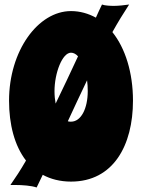

<svg xmlns="http://www.w3.org/2000/svg" viewBox="-20 -772 629 849"><path d="M551 -752C532 -749 502 -746 484 -746C470 -746 443 -747 431 -752C422 -734 413 -714 404 -694C371 -712 334 -723 294 -723C148 -723 20 -547 20 -327C20 -222 44 -128 95 -62C71 -20 47 16 26 46C32 46 40 46 47 46C80 46 119 49 142 57L169 1C204 20 246 31 294 31C481 31 568 -129 568 -327C568 -451 534 -559 477 -630C501 -673 526 -714 551 -752ZM221 -369C221 -448 255 -539 294 -539C305 -539 316 -533 325 -523C294 -456 260 -384 226 -314C223 -330 221 -349 221 -369ZM368 -369C368 -293 339 -234 294 -234C289 -234 284 -234 280 -236C308 -296 336 -357 365 -417C367 -402 368 -386 368 -369Z"/></svg>

Font: Spicy Rice
Style: Regular
Weight: 400
Designer: Astigmatic (AOETI)
Foundry: Astigmatic (AOETI)
Version: Version 1.000